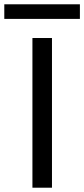

<svg xmlns="http://www.w3.org/2000/svg" viewBox="-74 -874 392 894"><path d="M168 -697V0H77V-697ZM298 -854V-786H-54V-854Z"/></svg>

Font: MSTAGE
Style: Regular
Weight: 400
Designer: Ninad Kale (Devanagari), Jonny Pinhorn (Latin)
Foundry: Indian Type Foundry
Version: 4.004